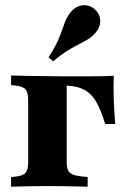

<svg xmlns="http://www.w3.org/2000/svg" viewBox="-20 -704 471 724"><path d="M86.3 -209.7V-325Q86.3 -354.8 76.6 -366.5Q66.9 -378.2 37.9 -381.5L21.8 -383.1V-419.4Q58.1 -418.5 90.3 -417.7Q122.6 -416.9 158.9 -416.9L231.5 -412.9V-209.7ZM158.9 -381.5V-416.9L216.9 -416.1H306.5Q331.5 -416.1 357.3 -416.5Q383.1 -416.9 408.9 -418.5Q407.3 -375.8 408.9 -330.2Q410.5 -284.7 414.5 -236.3H376.6Q361.3 -287.9 342.7 -320.2Q324.2 -352.4 294.8 -366.9Q265.3 -381.5 216.9 -381.5ZM158.9 -2.4Q122.6 -2.4 90.3 -1.6Q58.1 -0.8 21.8 0V-36.3L37.9 -37.9Q66.9 -41.1 76.6 -52.8Q86.3 -64.5 86.3 -94.4V-209.7H231.5V-94.4Q231.5 -74.2 235.9 -63.3Q240.3 -52.4 252.8 -46.8Q265.3 -41.1 288.7 -38.7L310.5 -36.3V0Q283.9 -0.8 259.3 -1.2Q234.7 -1.6 210.1 -2Q185.5 -2.4 158.9 -2.4ZM180.6 -472.6 162.9 -487.9Q191.1 -531.5 203.2 -562.1Q215.3 -592.7 223 -615.7Q230.6 -638.7 246.8 -658.1Q264.5 -680.6 290.7 -683.9Q316.9 -687.1 337.9 -668.5Q356.5 -651.6 357.7 -627Q358.9 -602.4 341.1 -581.5Q327.4 -565.3 312.1 -556Q296.8 -546.8 277.4 -537.1Q258.1 -527.4 234.3 -512.9Q210.5 -498.4 180.6 -472.6Z"/></svg>

Font: Playfair 9pt Black
Style: Regular
Weight: 900
Designer: Claus Eggers Sørensen
Foundry: Claus Eggers Sørensen
Version: Version 2.203